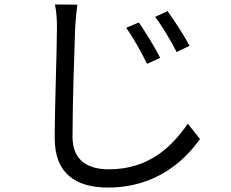

<svg xmlns="http://www.w3.org/2000/svg" viewBox="-20 -791 1040 863"><path d="M604 -690 547 -666C580 -620 615 -557 641 -504L700 -531C676 -579 629 -654 604 -690ZM733 -741 677 -715C711 -671 747 -609 774 -557L832 -585C808 -631 759 -706 733 -741ZM227 -771C233 -742 236 -707 236 -671C236 -566 226 -316 226 -169C226 -8 324 52 466 52C684 52 812 -72 879 -166L824 -235C753 -132 650 -30 469 -30C377 -30 306 -68 306 -176C306 -324 314 -559 318 -671C320 -703 323 -737 328 -770Z"/></svg>

Font: Source Han Sans CN Regular
Style: Regular
Weight: 400
Designer: Ryoko NISHIZUKA (kana & ideographs); Paul D. Hunt (Latin, Greek & Cyrillic); Wenlong ZHANG (bopomofo); Sandoll Communica
Foundry: Adobe Systems Incorporated
Version: Version 1.004;PS 1.004;hotconv 1.0.82;makeotf.lib2.5.63406